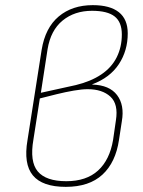

<svg xmlns="http://www.w3.org/2000/svg" viewBox="-20 -715 557 747"><path d="M236 12Q145 12 108 -32.5Q71 -77 87 -170L142 -521Q156 -607 208.5 -651Q261 -695 341 -695Q408 -695 442.5 -667.5Q477 -640 477 -585Q477 -518 442.5 -465.5Q408 -413 339 -387V-386Q406 -384 435.5 -345Q465 -306 454 -243L443 -171Q430 -83 378.5 -35.5Q327 12 236 12ZM238 -10Q316 -10 361.5 -51.5Q407 -93 420 -171L431 -247Q441 -310 409.5 -339Q378 -368 321 -368Q299 -368 267 -362.5Q235 -357 200.5 -348.5Q166 -340 135 -332L110 -172Q95 -86 127 -48Q159 -10 238 -10ZM139 -354 275 -384Q333 -398 373.5 -425Q414 -452 434 -492Q454 -532 454 -581Q454 -629 426 -651Q398 -673 338 -673Q270 -673 223.5 -635Q177 -597 165 -523Z"/></svg>

Font: Sofia Sans Thin
Style: Italic
Weight: 250
Italic angle: -9°
Version: Version 4.100-B